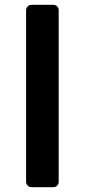

<svg xmlns="http://www.w3.org/2000/svg" viewBox="-20 -770 351 795"><path d="M111 5Q101 5 94.5 -1.5Q88 -8 88 -18V-727Q88 -737 94.5 -743.5Q101 -750 111 -750H200Q211 -750 217 -743.5Q223 -737 223 -727V-18Q223 -8 217 -1.5Q211 5 200 5Z"/></svg>

Font: Rubik
Style: Bold Italic
Weight: 700
Italic angle: -12°
Designer: Hubert and Fischer
Foundry: Hubert and Fischer
Version: Version 2.300;gftools[0.9.30]